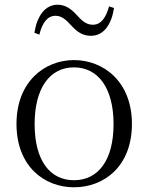

<svg xmlns="http://www.w3.org/2000/svg" viewBox="-20 -781 630 815"><path d="M294 14C421 14 540 -74 540 -255C540 -435 419 -526 294 -526C170 -526 50 -435 50 -255C50 -75 168 14 294 14ZM294 -16C191 -16 127 -101 127 -254C127 -407 191 -495 294 -495C397 -495 462 -407 462 -254C462 -101 397 -16 294 -16ZM126 -642 147 -634C160 -686 182 -714 216 -714C246 -714 264 -692 286 -669C306 -648 329 -629 366 -629C420 -629 453 -676 464 -747L443 -754C429 -704 408 -676 374 -676C345 -676 327 -694 304 -719C284 -741 259 -761 224 -761C171 -761 137 -712 126 -642Z"/></svg>

Font: Noto Serif KR Light
Style: Regular
Weight: 300
Designer: Ryoko NISHIZUKA 西塚涼子 (kana & ideographs); Frank Grießhammer (Latin, Greek & Cyrillic); Wenlong ZHANG 张文龙 (bopomofo); San
Foundry: Adobe
Version: Version 2.001;hotconv 1.1.0;makeotfexe 2.6.0